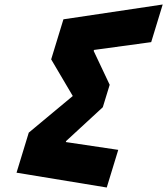

<svg xmlns="http://www.w3.org/2000/svg" viewBox="-20 -844 751 863"><path d="M659.6 -654.6 711.3 -823.8 265.1 -757.2 210 -577.2 307.1 -412.5 109.3 -247.8 54.3 -67.8 459.8 -1.2 511.5 -170.4 275.9 -205.5 277.2 -210 442.1 -362.1 473 -462.9 401.1 -615 402.4 -619.5Z"/></svg>

Font: Hussar
Style: BdSuprConOblThree
Weight: 700
Foundry: Cannot Into Space Fonts
Version: Version 2.00